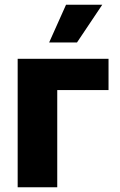

<svg xmlns="http://www.w3.org/2000/svg" viewBox="-20 -795 508 815"><path d="M440.7 -545.5V-412.6H223V0H55V-545.5ZM188.6 -614.7 260.3 -774.9H414.1L306.8 -614.7Z"/></svg>

Font: Inter P Extra Bold
Style: Regular
Weight: 800
Designer: Rasmus Andersson
Foundry: rsms
Version: Version 3.018;git-588b23468